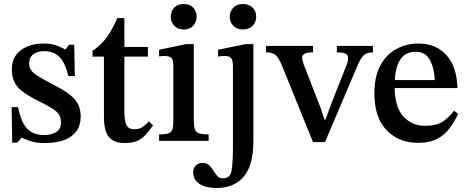

<svg xmlns="http://www.w3.org/2000/svg" viewBox="-20 -702 2333 957"><path d="M41 9 38 -168H70Q85 -93 115 -61Q145 -29 200 -29Q237 -29 260.5 -44Q284 -59 284 -92Q284 -113 275.5 -128.5Q267 -144 242.5 -160Q218 -176 171 -199Q127 -221 97.5 -242Q68 -263 53.5 -290Q39 -317 39 -356Q39 -418 83.5 -451.5Q128 -485 198 -485Q237 -485 262.5 -475Q288 -465 305 -456H307L324 -479H350L353 -323H321Q303 -394 274 -420.5Q245 -447 201 -447Q166 -447 145.5 -431Q125 -415 125 -385Q125 -355 152.5 -334.5Q180 -314 239 -284Q284 -261 316 -239Q348 -217 365 -190Q382 -163 382 -123Q382 -73 357.5 -43.5Q333 -14 292.5 -1.5Q252 11 205 11Q160 11 135 2.5Q110 -6 90 -15H87L66 9Z M722 -97 743 -77Q723 -50 705.5 -30Q688 -10 664 0.5Q640 11 601 11Q548 11 523 -19Q498 -49 498 -122V-420H441V-449Q478 -472 507.5 -510Q537 -548 565 -612H600V-468H717V-420H600V-153Q600 -99 610 -78.5Q620 -58 649 -58Q675 -58 689.5 -68Q704 -78 722 -97Z M1020 0H773V-32Q806 -32 821 -38Q836 -44 840 -59.5Q844 -75 844 -104V-375Q844 -408 832 -415.5Q820 -423 798 -423Q788 -423 780.5 -422Q773 -421 773 -421V-454L907 -482H946V-105Q946 -76 950.5 -60Q955 -44 971 -38Q987 -32 1020 -32ZM895 -555Q866 -555 848.5 -573.5Q831 -592 831 -619Q831 -645 848 -663.5Q865 -682 895 -682Q926 -682 943 -664Q960 -646 960 -619Q960 -592 943 -573.5Q926 -555 895 -555Z M1059 235Q1007 235 975 215Q943 195 943 156Q943 136 956 123Q969 110 990 110Q1011 110 1023 122Q1035 134 1044 149Q1053 164 1063.5 175.5Q1074 187 1092 187Q1127 187 1134 149Q1141 111 1141 30V-369Q1141 -402 1132 -412.5Q1123 -423 1097 -423Q1085 -423 1076 -421.5Q1067 -420 1067 -420V-454L1203 -482H1243V2Q1243 121 1195 178Q1147 235 1059 235ZM1191 -555Q1161 -555 1143 -573.5Q1125 -592 1125 -619Q1125 -645 1142.5 -663.5Q1160 -682 1191 -682Q1221 -682 1239 -664Q1257 -646 1257 -619Q1257 -592 1239 -573.5Q1221 -555 1191 -555Z M1600 6H1540L1390 -364Q1377 -397 1366 -413Q1355 -429 1341.5 -435Q1328 -441 1306 -441V-473H1540V-441Q1510 -441 1498 -434Q1486 -427 1486 -415Q1486 -405 1489 -395.5Q1492 -386 1496 -375L1577 -167L1597 -106H1603L1625 -169L1708 -379Q1709 -382 1712 -391Q1715 -400 1715 -413Q1715 -430 1700.5 -435.5Q1686 -441 1659 -441V-473H1839V-441Q1809 -441 1793.5 -427Q1778 -413 1761 -373Z M2064 10Q1968 10 1907 -53Q1846 -116 1846 -237Q1846 -321 1876 -376Q1906 -431 1956 -458Q2006 -485 2067 -485Q2152 -485 2204.5 -428Q2257 -371 2260 -263H1947Q1949 -165 1992 -120Q2035 -75 2097 -75Q2157 -75 2188 -96.5Q2219 -118 2243 -150L2264 -134Q2245 -96 2221 -63Q2197 -30 2159.5 -10Q2122 10 2064 10ZM1948 -303H2147Q2145 -361 2123 -402.5Q2101 -444 2052 -444Q2003 -444 1977.5 -408.5Q1952 -373 1948 -303Z"/></svg>

Font: STIX Two Text Medium
Style: Regular
Weight: 500
Designer: Ross Mills, John Hudson & Paul Hanslow, Tiro Typeworks Ltd; with prior portions MicroPress Inc., and Coen Hoffman.
Foundry: Tiro Typeworks Ltd
Version: Version 2.13 b171